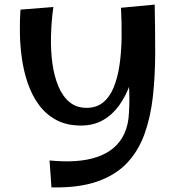

<svg xmlns="http://www.w3.org/2000/svg" viewBox="-20 -788 779 835"><path d="M652.8 -768Q655 -660.2 654.9 -559.1Q654.8 -458 644.9 -368.6Q635 -279.2 608.6 -205.6Q582.2 -132 532.5 -79.2Q482.8 -26.5 402.5 1.5Q322.2 29.5 203.8 27L195.5 -90.2Q255.8 -84.2 307.5 -87.5Q359.2 -90.8 401.4 -104.9Q443.5 -119 473.8 -144.6Q504 -170.2 521.2 -207.9Q538.5 -245.5 540.8 -296.2Q544.5 -357 541.1 -411.1Q537.8 -465.2 531.4 -518.5Q525 -571.8 517.9 -629.2Q510.8 -686.8 506.2 -754.2ZM332.5 -242Q269.8 -242 224.8 -266.2Q179.8 -290.5 149.5 -331.6Q119.2 -372.8 101.2 -424.9Q83.2 -477 75.2 -533.8Q67.2 -590.5 66.5 -645.2Q65.8 -700 69 -746.2L212 -757.5Q203.2 -693.8 201.8 -630.6Q200.2 -567.5 208.1 -511.1Q216 -454.8 234.4 -411.5Q252.8 -368.2 282.8 -343.6Q312.8 -319 356.5 -319Q399.2 -319 428 -342.2Q456.8 -365.5 474.1 -407.2Q491.5 -449 499.6 -504.4Q507.8 -559.8 508.8 -623.4Q509.8 -687 506.2 -754.2L584.8 -677.8Q584.5 -609 575.4 -544.8Q566.2 -480.5 547 -425.5Q527.8 -370.5 498 -329.4Q468.2 -288.2 427.2 -265.1Q386.2 -242 332.5 -242Z"/></svg>

Font: Marhey Light
Style: Regular
Weight: 300
Designer: Nur Syamsi & Bustanul Arifin
Foundry: Namelatype
Version: Version 1.000